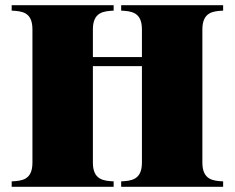

<svg xmlns="http://www.w3.org/2000/svg" viewBox="-20 -720 905 740"><path d="M840 -679V-700H447V-679C485 -677 527 -674 527 -607V-500H338V-607C338 -675 382 -677 418 -679V-700H25V-679C64 -677 105 -674 105 -607V-93C105 -26 64 -23 25 -21V0H418V-21C382 -23 338 -25 338 -93V-465H527V-93C527 -26 485 -23 447 -21V0H840V-21C804 -23 760 -25 760 -93V-607C760 -675 804 -677 840 -679Z"/></svg>

Font: Sprat Black
Style: Regular
Weight: 900
Designer: Ethan Nakache
Foundry: Collletttivo
Version: Version 2.000;Glyphs 3.2 (3217)